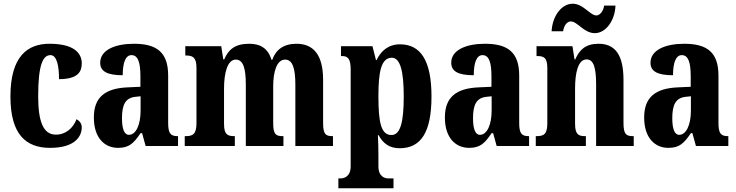

<svg xmlns="http://www.w3.org/2000/svg" viewBox="-20 -784 3954 1031"><path d="M249 10C383 10 419 -52 419 -100C419 -121 407 -135 391 -144C373 -97 334 -61 280 -61C212 -61 185 -132 185 -267C185 -438 211 -488 251 -488C286 -488 297 -428 297 -359C401 -359 419 -401 419 -444C419 -501 374 -549 246 -549C128 -549 36 -482 36 -266C36 -61 120 10 249 10Z M614 10C674 10 698 -15 735 -69H743L762 0H936V-53H933C895 -53 883 -69 883 -124V-378C883 -504 821 -549 699 -549C599 -549 518 -516 518 -447C518 -400 557 -380 639 -380C639 -449 655 -488 686 -488C721 -488 734 -449 734 -374V-318L667 -315C544 -310 484 -262 484 -153C484 -42 543 10 614 10ZM672 -60C647 -60 635 -93 635 -149C635 -221 653 -258 706 -264L735 -267V-191C735 -113 710 -60 672 -60Z M972 0H1241V-53H1238C1201 -53 1183 -62 1183 -119V-309C1183 -391 1201 -464 1246 -464C1287 -464 1300 -415 1300 -329V0H1502V-53H1498C1461 -53 1447 -62 1447 -124V-321C1447 -398 1466 -464 1511 -464C1552 -464 1566 -415 1566 -329V0H1768V-53H1766C1729 -53 1715 -62 1715 -124V-355C1715 -491 1662 -549 1572 -549C1503 -549 1461 -517 1442 -463H1438C1419 -524 1379 -549 1318 -549C1241 -549 1206 -517 1184 -465H1179L1168 -536H975V-486H978C1014 -486 1035 -477 1035 -420V-122C1035 -62 1014 -53 977 -53H972Z M1797 227H2093V174H2065C2048 174 2012 166 2012 109V53C2012 10 2011 -27 2009 -58H2013C2037 -14 2071 12 2126 12C2240 12 2297 -73 2297 -266C2297 -460 2238 -546 2128 -546C2065 -546 2025 -510 2002 -461H1999L1980 -536H1811V-483H1815C1844 -483 1863 -474 1863 -412V109C1863 166 1826 174 1809 174H1797ZM2082 -59C2026 -59 2012 -127 2012 -267C2012 -396 2026 -474 2084 -474C2130 -474 2148 -399 2148 -266C2148 -128 2130 -59 2082 -59Z M2499 10C2559 10 2583 -15 2620 -69H2628L2647 0H2821V-53H2818C2780 -53 2768 -69 2768 -124V-378C2768 -504 2706 -549 2584 -549C2484 -549 2403 -516 2403 -447C2403 -400 2442 -380 2524 -380C2524 -449 2540 -488 2571 -488C2606 -488 2619 -449 2619 -374V-318L2552 -315C2429 -310 2369 -262 2369 -153C2369 -42 2428 10 2499 10ZM2557 -60C2532 -60 2520 -93 2520 -149C2520 -221 2538 -258 2591 -264L2620 -267V-191C2620 -113 2595 -60 2557 -60Z M3174 -606C3233 -606 3282 -673 3285 -754H3224C3221 -727 3202 -701 3183 -701C3148 -701 3113 -764 3055 -764C2995 -764 2946 -697 2942 -616H3004C3007 -643 3023 -669 3045 -669C3081 -669 3115 -606 3174 -606ZM2857 0H3126V-53H3122C3086 -53 3068 -62 3068 -119V-309C3068 -390 3083 -465 3130 -465C3170 -465 3181 -414 3181 -329V0H3383V-53H3379C3343 -53 3328 -62 3328 -124V-355C3328 -491 3282 -549 3194 -549C3124 -549 3091 -516 3069 -465H3065L3054 -536H2861V-483H2865C2901 -483 2919 -474 2919 -418V-122C2919 -62 2899 -53 2861 -53H2857Z M3569 10C3629 10 3653 -15 3690 -69H3698L3717 0H3891V-53H3888C3850 -53 3838 -69 3838 -124V-378C3838 -504 3776 -549 3654 -549C3554 -549 3473 -516 3473 -447C3473 -400 3512 -380 3594 -380C3594 -449 3610 -488 3641 -488C3676 -488 3689 -449 3689 -374V-318L3622 -315C3499 -310 3439 -262 3439 -153C3439 -42 3498 10 3569 10ZM3627 -60C3602 -60 3590 -93 3590 -149C3590 -221 3608 -258 3661 -264L3690 -267V-191C3690 -113 3665 -60 3627 -60Z"/></svg>

Font: Noto Serif Georgian ExtraCondensed ExtraBold
Style: Regular
Weight: 800
Width: 2
Designer: Monotype Design Team, Akaki Razmadze
Foundry: Google LLC
Version: Version 2.003